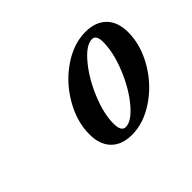

<svg xmlns="http://www.w3.org/2000/svg" viewBox="-76 -694 518 518"><g transform="rotate(-45 183.0 -435.0)"><path d="M177.7 -292Q139.6 -292 118.4 -313.5Q97.2 -335 97.2 -374.5Q97.2 -422.9 124.8 -470.5Q152.3 -518.1 196.3 -547.9Q240.2 -577.6 284.7 -577.6Q323.2 -577.6 344.7 -556.2Q366.2 -534.7 366.2 -495.1Q366.2 -446.8 338.6 -399.2Q311 -351.6 266.8 -321.8Q222.7 -292 177.7 -292ZM180.7 -318.8Q203.1 -318.8 231.7 -353Q260.3 -387.2 280 -436Q299.8 -484.9 299.8 -524.4Q299.8 -551.3 283.7 -551.3Q261.2 -551.3 232.4 -517.1Q203.6 -482.9 183.6 -434.8Q163.6 -386.7 163.6 -349.1Q163.6 -318.8 180.7 -318.8Z"/></g></svg>

Font: Elstob 6pt
Style: Italic
Weight: 400
Italic angle: -20°
Designer: Peter S. Baker
Version: Version 1.015